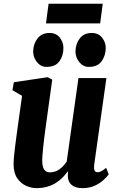

<svg xmlns="http://www.w3.org/2000/svg" viewBox="-20 -966 610 996"><path d="M168 10Q143.5 10 116.2 -1.8Q89 -13.5 69.8 -40.8Q50.5 -68 50.5 -114Q50.5 -130.5 52.5 -152.8Q54.5 -175 57.5 -199.5Q60.5 -224 63.8 -247.8Q67 -271.5 69.5 -290.5L94.5 -469L44.5 -498L52 -539.5L227.5 -565.5L251 -553L219 -322Q213.5 -284 209.8 -252.5Q206 -221 203.5 -196.8Q201 -172.5 200 -156.5Q199 -140.5 199 -133Q199 -112 203.5 -98.5Q208 -85 216.8 -78.5Q225.5 -72 238.5 -72Q257 -72 272.8 -79Q288.5 -86 301.8 -98.8Q315 -111.5 326 -127.5L387 -561H532L468.5 -110.5Q466.5 -93.5 470 -83Q473.5 -72.5 487 -72.5Q494 -72.5 504.5 -77.2Q515 -82 530.5 -95.5L544 -61.5Q532.5 -45.5 513 -28.8Q493.5 -12 467.5 -1Q441.5 10 408 10Q378.5 10 360.5 -0.5Q342.5 -11 336 -29Q334 -33.5 333.2 -39Q332.5 -44.5 332 -50.2Q331.5 -56 332 -62.2Q332.5 -68.5 333 -75.5L331 -76.5Q320 -61 305 -45.5Q290 -30 270.2 -17.5Q250.5 -5 225 2.5Q199.5 10 168 10ZM221 -619Q191.5 -619 171.5 -644.2Q151.5 -669.5 152 -700Q153 -739.5 175.2 -767.2Q197.5 -795 236.5 -795Q272 -795 290.5 -770.5Q309 -746 309 -717Q309 -677 288.2 -648Q267.5 -619 221 -619ZM440.5 -619Q411 -619 391 -644.2Q371 -669.5 371.5 -700Q372.5 -739.5 394.2 -767.2Q416 -795 456 -795Q490.5 -795 509.8 -770.5Q529 -746 528.5 -717Q528 -677 507 -648Q486 -619 440.5 -619ZM232 -946.5H513L499.5 -844.5H218.5Z"/></svg>

Font: Merriweather 24pt SemiCondensed Black
Style: Italic
Weight: 900
Width: 4
Italic angle: -7.8°
Designer: Eben Sorkin
Foundry: Eben Sorkin
Version: Version 2.101